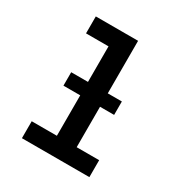

<svg xmlns="http://www.w3.org/2000/svg" viewBox="-171 -863 942 991"><g transform="rotate(30 300.0 -367.5)"><path d="M99 0V-101H249V-634H115V-735H367V-101H501V0ZM149 -342V-422H451V-342Z"/></g></svg>

Font: Iosevka Slab Extended
Style: Bold
Weight: 700
Width: 7
Monospace: yes
Designer: Belleve Invis
Foundry: Belleve Invis
Version: Version 11.1.0; ttfautohint (v1.8.3)